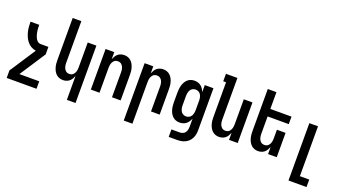

<svg xmlns="http://www.w3.org/2000/svg" viewBox="-67 -1416 4135 2312"><g transform="rotate(20 2000.0 -260.0)"><path d="M59 215V119L276 -213Q244 -217 215 -233.5Q186 -250 165.5 -275Q145 -300 131.5 -330Q118 -360 110 -391.5Q102 -423 99.5 -455.5Q97 -488 97 -520H209Q209 -507 209 -494.5Q209 -482 210 -469Q211 -456 213 -443.5Q215 -431 217.5 -418Q220 -405 223.5 -393Q227 -381 232 -369Q237 -357 243.5 -346Q250 -335 259.5 -326Q269 -317 281 -312.5Q293 -308 306 -308H403V-212L187 119H441V215Z M830 215V-90Q822 -70 810.5 -51Q799 -32 782.5 -18.5Q766 -5 745 1.5Q724 8 702 8Q678 8 655.5 0Q633 -8 615.5 -24.5Q598 -41 587 -62Q576 -83 569.5 -106Q563 -129 561 -152.5Q559 -176 559 -200V-735H670V-200Q670 -187 671.5 -174Q673 -161 676.5 -148.5Q680 -136 686.5 -125Q693 -114 702.5 -105Q712 -96 724.5 -92Q737 -88 750 -88Q763 -88 775.5 -92Q788 -96 797.5 -105Q807 -114 813.5 -125Q820 -136 823.5 -148.5Q827 -161 828.5 -174Q830 -187 830 -200V-520H941V215Z M1059 0V-520H1170V-430Q1178 -450 1189.5 -469Q1201 -488 1217.5 -501.5Q1234 -515 1255 -521.5Q1276 -528 1298 -528Q1322 -528 1344.5 -520Q1367 -512 1384.5 -495.5Q1402 -479 1413 -458Q1424 -437 1430.5 -414Q1437 -391 1439 -367.5Q1441 -344 1441 -320V0H1330V-320Q1330 -333 1328.5 -346Q1327 -359 1323.5 -371.5Q1320 -384 1313.5 -395Q1307 -406 1297.5 -415Q1288 -424 1275.5 -428Q1263 -432 1250 -432Q1237 -432 1224.5 -428Q1212 -424 1202.5 -415Q1193 -406 1186.5 -395Q1180 -384 1176.5 -371.5Q1173 -359 1171.5 -346Q1170 -333 1170 -320V0Z M1559 215V-520H1670V-430Q1678 -450 1689.5 -469Q1701 -488 1717.5 -501.5Q1734 -515 1755 -521.5Q1776 -528 1798 -528Q1822 -528 1844.5 -520Q1867 -512 1884.5 -495.5Q1902 -479 1913 -458Q1924 -437 1930.5 -414Q1937 -391 1939 -367.5Q1941 -344 1941 -320V0H1830V-320Q1830 -333 1828.5 -346Q1827 -359 1823.5 -371.5Q1820 -384 1813.5 -395Q1807 -406 1797.5 -415Q1788 -424 1775.5 -428Q1763 -432 1750 -432Q1737 -432 1724.5 -428Q1712 -424 1702.5 -415Q1693 -406 1686.5 -395Q1680 -384 1676.5 -371.5Q1673 -359 1671.5 -346Q1670 -333 1670 -320V215Z M2135 215V119H2241Q2261 119 2279.5 111.5Q2298 104 2309.5 88.5Q2321 73 2325.5 54Q2330 35 2330 15V-91Q2322 -70 2310 -51.5Q2298 -33 2281 -19Q2264 -5 2242 1.5Q2220 8 2198 8Q2174 8 2151 0.5Q2128 -7 2110 -23.5Q2092 -40 2080.5 -61Q2069 -82 2062.5 -105Q2056 -128 2053.5 -152Q2051 -176 2051 -200V-320Q2051 -344 2053.5 -368Q2056 -392 2062.5 -415Q2069 -438 2080.5 -459Q2092 -480 2110 -496.5Q2128 -513 2151 -520.5Q2174 -528 2198 -528Q2220 -528 2242 -521.5Q2264 -515 2281 -501Q2298 -487 2310 -468.5Q2322 -450 2330 -429V-520H2441V15Q2441 42 2436.5 68.5Q2432 95 2420 119.5Q2408 144 2389 163Q2370 182 2345.5 194Q2321 206 2294.5 210.5Q2268 215 2241 215ZM2246 -88Q2266 -88 2284 -97.5Q2302 -107 2312 -124Q2322 -141 2326 -160.5Q2330 -180 2330 -200V-320Q2330 -340 2326 -359.5Q2322 -379 2312 -396Q2302 -413 2284 -422.5Q2266 -432 2246 -432Q2226 -432 2208 -422.5Q2190 -413 2180 -396Q2170 -379 2166 -359.5Q2162 -340 2162 -320V-200Q2162 -180 2166 -160.5Q2170 -141 2180 -124Q2190 -107 2208 -97.5Q2226 -88 2246 -88Z M2702 8Q2678 8 2655.5 0Q2633 -8 2615.5 -24.5Q2598 -41 2587 -62Q2576 -83 2569.5 -106Q2563 -129 2561 -152.5Q2559 -176 2559 -200V-639H2523V-735H2670V-200Q2670 -187 2671.5 -174Q2673 -161 2676.5 -148.5Q2680 -136 2686.5 -125Q2693 -114 2702.5 -105Q2712 -96 2724.5 -92Q2737 -88 2750 -88Q2763 -88 2775.5 -92Q2788 -96 2797.5 -105Q2807 -114 2813.5 -125Q2820 -136 2823.5 -148.5Q2827 -161 2828.5 -174Q2830 -187 2830 -200V-520H2941V0H2830V-90Q2822 -70 2810.5 -51Q2799 -32 2782.5 -18.5Q2766 -5 2745 1.5Q2724 8 2702 8Z M3202 8Q3178 8 3155.5 0Q3133 -8 3115.5 -24.5Q3098 -41 3087 -62Q3076 -83 3069.5 -106Q3063 -129 3061 -152.5Q3059 -176 3059 -200V-735H3170V-520H3441V-424H3170V-200Q3170 -187 3171.5 -174Q3173 -161 3176.5 -148.5Q3180 -136 3186.5 -125Q3193 -114 3202.5 -105Q3212 -96 3224.5 -92Q3237 -88 3250 -88Q3263 -88 3275.5 -92Q3288 -96 3297.5 -105Q3307 -114 3313.5 -125Q3320 -136 3323.5 -148.5Q3327 -161 3328.5 -174Q3330 -187 3330 -200V-312H3441V0H3330V-90Q3322 -70 3310.5 -51Q3299 -32 3282.5 -18.5Q3266 -5 3245 1.5Q3224 8 3202 8Z M3670 215V-520H3781V119H3901V215Z"/></g></svg>

Font: Iosevka Fixed
Style: Bold
Weight: 700
Monospace: yes
Designer: Belleve Invis
Foundry: Belleve Invis
Version: Version 32.3.0